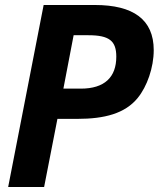

<svg xmlns="http://www.w3.org/2000/svg" viewBox="-20 -749 642 769"><path d="M12.7 0H156.7L210 -272.9H290C398.9 -272.9 481 -294.4 531.7 -356.9C568.8 -402.3 595.7 -478 595.7 -548.3C595.7 -670.9 513.7 -729 359.9 -729H154.8ZM233.9 -394 274.9 -607.9H334C418 -607.9 445.8 -585 445.8 -522C445.8 -439.9 398.9 -394 303.7 -394Z"/></svg>

Font: Hack
Style: Bold Oblique
Weight: 700
Italic angle: -12°
Monospace: yes
Designer: Christopher Simpkins
Foundry: Christopher Simpkins
Version: Version 2.010